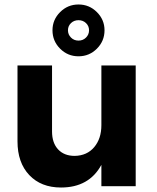

<svg xmlns="http://www.w3.org/2000/svg" viewBox="-20 -830 700 856"><path d="M585 -538V0H432V-95Q377 6 252 6Q163 6 110.5 -49.5Q58 -105 58 -200V-538H212V-244Q212 -193 239 -164Q266 -135 313 -135Q368 -136 400 -174Q432 -212 432 -272V-538ZM446 -695Q446 -647 412 -613Q378 -579 330 -579Q282 -579 248 -613Q214 -647 214 -695Q214 -742 248 -776Q282 -810 330 -810Q378 -810 412 -776Q446 -742 446 -695ZM283 -695Q283 -676 296.5 -662.5Q310 -649 330 -649Q350 -649 363.5 -662.5Q377 -676 377 -695Q377 -714 363.5 -727Q350 -740 330 -740Q310 -740 296.5 -727Q283 -714 283 -695Z"/></svg>

Font: Gontserrat SemiBold
Style: Regular
Weight: 600
Designer: Julieta Ulanovsky
Foundry: Julieta Ulanovsky
Version: Version 6.001